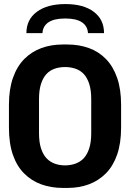

<svg xmlns="http://www.w3.org/2000/svg" viewBox="-20 -915 640 945"><path d="M290 10Q232 10 183.5 -7.5Q135 -25 99 -61Q63 -97 43.5 -153Q24 -209 24 -287V-399Q24 -476 44 -532.5Q64 -589 100 -625Q136 -661 184 -678.5Q232 -696 289 -696H311Q369 -696 417.5 -678.5Q466 -661 501.5 -624.5Q537 -588 556.5 -532Q576 -476 576 -399V-287Q576 -210 556.5 -154Q537 -98 501.5 -62Q466 -26 418 -8Q370 10 312 10ZM300 -101Q327 -101 351 -109.5Q375 -118 392 -136Q409 -154 419 -184.5Q429 -215 429 -260V-427Q429 -472 419 -502.5Q409 -533 392 -551Q375 -569 351 -577Q327 -585 300 -585Q273 -585 249.5 -577Q226 -569 209 -551Q192 -533 182 -502.5Q172 -472 172 -427V-260Q172 -215 182 -184.5Q192 -154 209 -136Q226 -118 249.5 -109.5Q273 -101 300 -101ZM110 -752Q110 -819 161.5 -857Q213 -895 302 -895Q391 -895 441.5 -857Q492 -819 492 -752H413Q411 -787 383 -805.5Q355 -824 301 -824Q247 -824 219 -805.5Q191 -787 189 -752Z"/></svg>

Font: Chivo Mono Medium SemiBold
Style: Regular
Weight: 600
Monospace: yes
Version: Version 1.008